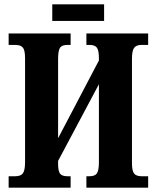

<svg xmlns="http://www.w3.org/2000/svg" viewBox="-20 -869 722 889"><path d="M222 -849H462V-772H222ZM20 -53H51Q76 -53 86 -66.5Q96 -80 96 -118V-600Q96 -636 86 -648.5Q76 -661 51 -661H20V-714H307V-661H292Q267 -661 258 -648Q249 -635 249 -596V-229L438 -589V-600Q438 -636 428.5 -648.5Q419 -661 395 -661H380V-714H666V-661H635Q611 -661 601 -647.5Q591 -634 591 -596V-113Q591 -78 601 -65.5Q611 -53 635 -53H666V0H380V-53H395Q419 -53 428.5 -66Q438 -79 438 -118V-479L249 -124V-111Q249 -77 258 -65Q267 -53 292 -53H307V0H20Z"/></svg>

Font: Noto Serif CondExtraBold
Style: Regular
Weight: 800
Width: 3
Designer: Monotype Design Team
Foundry: Monotype Imaging Inc.
Version: Version 1.001